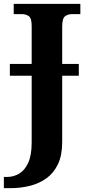

<svg xmlns="http://www.w3.org/2000/svg" viewBox="-41 -734 458 994"><path d="M-21 240V182H-3Q29 182 58 165Q87 148 105 109Q123 70 123 3V-342H10V-403H123V-600Q123 -640 108 -650.5Q93 -661 72 -661H30V-714H375V-661H333Q311 -661 296 -650Q281 -639 281 -596V-403H367V-342H281V2Q281 70 259 116Q237 162 199.5 189Q162 216 114 228Q66 240 15 240Z"/></svg>

Font: NotoSerif-Bold
Style: Regular
Weight: 700
Designer: Monotype Design Team
Foundry: Monotype Imaging Inc.
Version: Version 2.007; ttfautohint (v1.8) -l 8 -r 50 -G 200 -x 14 -D